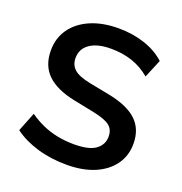

<svg xmlns="http://www.w3.org/2000/svg" viewBox="-130 -829 905 953"><g transform="rotate(20 322.5 -352.5)"><path d="M324 10Q239 10 167.5 -11.5Q96 -33 45 -71L85 -172Q119 -148 156 -131.5Q193 -115 235 -106.5Q277 -98 324 -98Q403 -98 438 -124Q473 -150 473 -192Q473 -229 449 -248.5Q425 -268 363 -281L250 -304Q153 -324 105 -371Q57 -418 57 -497Q57 -563 92 -612Q127 -661 190 -688Q253 -715 337 -715Q412 -715 476 -693.5Q540 -672 583 -632L543 -536Q500 -572 449 -589.5Q398 -607 335 -607Q264 -607 224.5 -579.5Q185 -552 185 -504Q185 -467 209.5 -445Q234 -423 293 -411L405 -389Q505 -369 553 -323.5Q601 -278 601 -201Q601 -138 567 -90.5Q533 -43 471 -16.5Q409 10 324 10Z"/></g></svg>

Font: Mulish ExtraLight
Style: Bold
Weight: 700
Version: Version 3.603